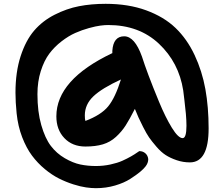

<svg xmlns="http://www.w3.org/2000/svg" viewBox="-20 -710 1173 1005"><path d="M1072 -38Q1072 140 974 140Q938 140 904.5 128.5Q871 117 847 101.5Q823 86 798.5 57.5Q774 29 760.5 9.5Q747 -10 729 -45.5Q711 -81 705 -95Q699 -109 686 -140Q658 -85 637.5 -53Q617 -21 587 6.5Q557 34 518.5 45.5Q480 57 427 57Q359 57 317 13Q275 -31 275 -101Q275 -293 568 -432V-444Q573 -520 630 -520Q685 -520 723 -414Q736 -373 757.5 -315.5Q779 -258 812.5 -177Q846 -96 879.5 -41.5Q913 13 936 13Q956 13 956 -52Q956 -79 953 -114Q950 -149 945 -188Q940 -227 939 -237Q916 -383 812 -481Q708 -579 546 -579Q529 -579 505.5 -576Q482 -573 445.5 -563Q409 -553 374 -537.5Q339 -522 302 -493.5Q265 -465 238 -429Q211 -393 193.5 -338Q176 -283 176 -217Q176 -125 196 -55.5Q216 14 246 53.5Q276 93 319 118Q362 143 400.5 151Q439 159 482 159Q521 159 558 151Q595 143 620.5 131.5Q646 120 666 108.5Q686 97 697 89Q708 81 709 81Q728 81 741 92.5Q754 104 756 123Q756 143 742 161Q732 174 713.5 189.5Q695 205 662.5 226Q630 247 582.5 261Q535 275 482 275Q459 275 430.5 271Q402 267 364 255Q326 243 289 224.5Q252 206 214.5 175Q177 144 147.5 104.5Q118 65 96 8Q74 -49 67 -117Q61 -176 61 -225Q61 -333 88 -416Q115 -499 159 -550Q203 -601 266 -633Q329 -665 393.5 -677.5Q458 -690 533 -690Q652 -690 745 -656Q838 -622 898.5 -564Q959 -506 998.5 -422Q1038 -338 1055 -243.5Q1072 -149 1072 -38ZM427 -77Q509 -108 546 -153Q583 -198 613 -294Q513 -248 468.5 -205.5Q424 -163 424 -106Q424 -85 427 -77Z"/></svg>

Font: Because We Learn
Style: Regular
Weight: 400
Designer: Liz Wetzel, Aaron Williamson, Russ McMullin
Foundry: Red Hat
Version: Version 1.000